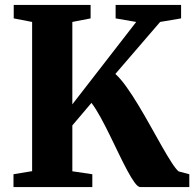

<svg xmlns="http://www.w3.org/2000/svg" viewBox="-20 -763 792 783"><path d="M35 0V-52.5L111 -65V-673.5L36 -688V-743H349.5V-688L275 -673.5V-337.5L535.5 -673.5L451.5 -688V-743H718.5V-688L633 -673.5L450.5 -461.5Q472 -442 496.2 -408Q520.5 -374 545.5 -332.2Q570.5 -290.5 594.8 -247Q619 -203.5 640.8 -165.2Q662.5 -127 680 -100Q697.5 -73 708.5 -64L752 -52.5V0H552.5Q542.5 0 529 -18.5Q515.5 -37 499 -67.8Q482.5 -98.5 464.5 -136Q446.5 -173.5 427.5 -212.2Q408.5 -251 389.8 -285.2Q371 -319.5 353 -343.5L275 -251.5V-64.5L356.5 -52.5V0Z"/></svg>

Font: Merriweather 48pt ExtraBold
Style: Regular
Weight: 800
Version: Version 2.100